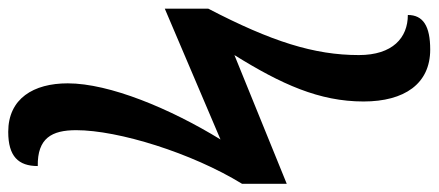

<svg xmlns="http://www.w3.org/2000/svg" viewBox="-312 -488 1040 455"><g transform="rotate(90 207.5 -260.0)"><path d="M292 240C350 240 373 216 373 170C307 171 288 137 288 79C288 -21 342 -195 415 -314V-420L110 -296C179 -407 220 -497 220 -602C220 -699 178 -760 97 -760C41 -760 15 -743 15 -707C69 -707 110 -671 110 -591C110 -485 78 -384 0 -234V-131L310 -263C237 -144 177 0 177 99C177 180 213 240 292 240Z"/></g></svg>

Font: Noto Serif SemiCondensed
Style: Bold
Weight: 700
Width: 4
Designer: Monotype Design Team
Foundry: Monotype Imaging Inc.
Version: Version 2.015